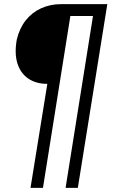

<svg xmlns="http://www.w3.org/2000/svg" viewBox="-20 -725 570 925"><path d="M127 180 208 -321Q153 -321 115.5 -347Q78 -373 63.5 -421Q49 -469 61 -535Q74 -589 104 -627Q134 -665 178 -685Q222 -705 273 -705H497L355 180H296L428 -648H319L187 180Z"/></svg>

Font: Nunito Sans 7pt SemiCondensed Light
Style: Italic
Weight: 300
Width: 4
Italic angle: -9°
Designer: Vernon Adams
Foundry: Vernon Adams
Version: Version 3.101;gftools[0.9.27]